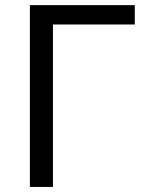

<svg xmlns="http://www.w3.org/2000/svg" viewBox="-20 -736 584 756"><path d="M97.7 0V-715.8H510.7V-639.6H188.5V0Z"/></svg>

Font: Bpmf GenYo Gothic R
Style: R
Weight: 400
Foundry: But Ko
Version: Version 1.320